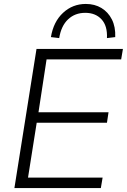

<svg xmlns="http://www.w3.org/2000/svg" viewBox="-20 -953 643 973"><path d="M53 0 165 -705H603L594 -652H216L175 -384H530L522 -331H166L122 -53H500L491 0ZM280 -760 238 -765Q251 -843 299.5 -888Q348 -933 415 -933Q460 -933 494 -912.5Q528 -892 547 -854.5Q566 -817 564 -765L522 -760Q525 -822 494.5 -855Q464 -888 412 -888Q360 -888 325 -855Q290 -822 280 -760Z"/></svg>

Font: Mulish ExtraLight Light
Style: Italic
Weight: 300
Italic angle: -9°
Version: Version 3.603